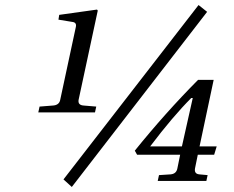

<svg xmlns="http://www.w3.org/2000/svg" viewBox="-20 -718 930 762"><path d="M515 -120Q636 -270 766 -401H828L772 -137H840L830 -104H765L754 -50Q750 -28 771 -26L804 -23L799 0H606L611 -23L657 -26Q680 -28 684 -50L695 -104H524ZM576 -137H702L745 -329H739Q666 -256 576 -137ZM232 -6 768 -698 802 -671 265 24ZM132 -272 137 -295 188 -299Q215 -300 219 -322L281 -611Q285 -629 267 -631L212 -640L215 -659L365 -680L368 -676L292 -322Q288 -300 314 -299L362 -295L357 -272Z"/></svg>

Font: Heuristica
Style: Italic
Weight: 400
Italic angle: -13°
Version: Version 1.0.2